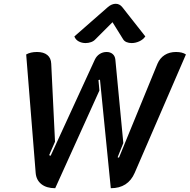

<svg xmlns="http://www.w3.org/2000/svg" viewBox="-20 -983 1000 1012"><path d="M168 -72 118 -696Q141 -709 175 -709Q210 -709 229.5 -693Q249 -677 250 -647L270 -236L239 -165L247 -162L480 -669Q489 -688 505.5 -698.5Q522 -709 542 -709Q561 -709 573.5 -698.5Q586 -688 588 -669L630 -229L600 -154L607 -152L810 -647Q823 -677 848 -693Q873 -709 908 -709Q941 -709 960 -696L690 -72Q655 9 564 9L507 -563L499 -561L504 -506L271 9Q225 9 198 -12.5Q171 -34 168 -72ZM431 -756Q411 -756 394.5 -765Q378 -774 372 -791L549 -946Q569 -963 590 -963Q610 -963 624 -946L746 -791Q734 -774 714 -765Q694 -756 674 -756Q659 -756 647 -761Q635 -766 629 -776L573 -866L483 -776Q474 -766 460 -761Q446 -756 431 -756Z"/></svg>

Font: K2D SemiBold
Style: Italic
Weight: 600
Italic angle: -10°
Designer: Katatrad Aksorn Co.,Ltd.
Foundry: Cadson Demak Co.,Ltd.
Version: Version 1.000; ttfautohint (v1.6)